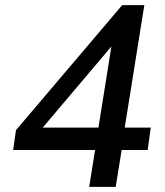

<svg xmlns="http://www.w3.org/2000/svg" viewBox="-20 -725 640 745"><path d="M326 0 349 -143H31L42 -220L454 -705H540L464 -230H565L553 -143H452L429 0ZM362 -230 418 -581H443L123 -203L126 -230Z"/></svg>

Font: Nunito Sans 12pt SemiBold
Style: Italic
Weight: 600
Italic angle: -9°
Designer: Vernon Adams
Foundry: Vernon Adams
Version: Version 3.101;gftools[0.9.27]